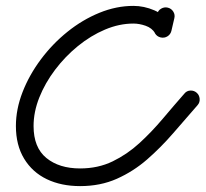

<svg xmlns="http://www.w3.org/2000/svg" viewBox="-20 -602 698 652"><path d="M550 -576Q562 -573 568.5 -562.5Q575 -552 572 -540Q567 -519 562 -497Q559 -485 548.5 -478.5Q538 -472 525 -475Q513 -478 506.5 -488.5Q500 -499 503 -511Q506 -522 508.5 -533Q511 -544 514 -554Q516 -566 527 -572.5Q538 -579 550 -576ZM548 -479Q537 -472 525 -475Q513 -478 507 -489Q496 -507 474.5 -514.5Q453 -522 433 -522Q385 -522 336.5 -501.5Q288 -481 244.5 -445.5Q201 -410 167 -365Q133 -320 113.5 -271Q94 -222 94 -174Q94 -101 137.5 -65.5Q181 -30 252 -30Q313 -30 362.5 -54Q412 -78 453.5 -116Q495 -154 532.5 -198.5Q570 -243 606 -284Q614 -294 626.5 -294.5Q639 -295 648 -287Q657 -279 658 -266.5Q659 -254 651 -245Q610 -198 568 -149.5Q526 -101 479.5 -60.5Q433 -20 377 5Q321 30 252 30Q188 30 139 6.5Q90 -17 62 -63Q34 -109 34 -174Q34 -231 56.5 -289Q79 -347 118.5 -400Q158 -453 209 -494Q260 -535 317.5 -558.5Q375 -582 433 -582Q469 -582 504 -567Q539 -552 558 -520Q565 -509 562 -497Q559 -485 548 -479Z"/></svg>

Font: FRB American Cursive Guidelines Arrows
Style: Bold Italic
Weight: 700
Italic angle: -25°
Version: Version 2.0;Modular Font Editor K font №1